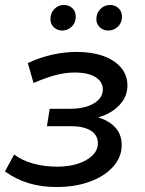

<svg xmlns="http://www.w3.org/2000/svg" viewBox="-29 -746 582 773"><path d="M198 7Q77 7 -9 -56L28 -124Q59 -100 104.5 -87.5Q150 -75 201 -75Q250 -75 286.5 -87.5Q323 -100 344 -121Q365 -142 365 -169Q365 -202 336.5 -220Q308 -238 256 -238H160L171 -308H252Q312 -308 348.5 -329.5Q385 -351 385 -386Q385 -417 355.5 -435.5Q326 -454 272 -454Q232 -454 192.5 -443Q153 -432 106 -412L83 -492Q132 -515 182 -526Q232 -537 280 -537Q341 -537 387 -520.5Q433 -504 458.5 -473.5Q484 -443 484 -402Q484 -366 463.5 -337Q443 -308 406.5 -289Q370 -270 320 -265L318 -283Q386 -275 423.5 -244Q461 -213 461 -162Q461 -114 427 -75.5Q393 -37 333.5 -15Q274 7 198 7ZM407 -623Q387 -623 373 -636Q359 -649 359 -669Q359 -694 375.5 -710Q392 -726 414 -726Q434 -726 448 -713Q462 -700 462 -679Q462 -654 445.5 -638.5Q429 -623 407 -623ZM222 -623Q202 -623 188 -636Q174 -649 174 -669Q174 -694 190 -710Q206 -726 228 -726Q249 -726 262.5 -713Q276 -700 276 -679Q276 -654 259.5 -638.5Q243 -623 222 -623Z"/></svg>

Font: MOST Montserrat Medium
Style: Italic
Weight: 500
Italic angle: -11.3°
Designer: Julieta Ulanovsky
Foundry: Julieta Ulanovsky
Version: Version 8.000;March 11, 2024;FontCreator 15.0.0.2926 64-bit